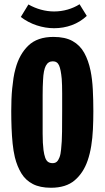

<svg xmlns="http://www.w3.org/2000/svg" viewBox="-20 -880 493 905"><path d="M220 5Q169 5 135 -12.5Q101 -30 81 -62.5Q61 -95 50 -139Q43 -169 39.5 -203.5Q36 -238 34.5 -277Q33 -316 33 -357Q33 -385 34 -411.5Q35 -438 37.5 -463Q40 -488 43.5 -511.5Q47 -535 53 -556Q71 -624 113.5 -665Q156 -706 232 -706Q287 -706 322 -686.5Q357 -667 377 -631Q397 -595 407 -546Q415 -506 417.5 -457.5Q420 -409 420 -356Q420 -312 418 -270.5Q416 -229 410 -192Q404 -155 393 -123Q373 -65 332 -30Q291 5 220 5ZM228 -111Q240 -111 247.5 -117.5Q255 -124 260.5 -138.5Q266 -153 268 -176Q272 -211 272.5 -260.5Q273 -310 273 -359Q273 -400 273 -440Q273 -480 271 -508Q267 -552 258.5 -571.5Q250 -591 229 -591Q207 -591 196 -570Q185 -549 183 -504Q182 -489 181.5 -470.5Q181 -452 181 -431.5Q181 -411 181 -389Q181 -367 181 -346Q181 -297 181 -250.5Q181 -204 185 -173Q188 -151 193 -137Q198 -123 206.5 -117Q215 -111 228 -111ZM235 -747Q194 -747 153 -760.5Q112 -774 78 -800L114 -859Q142 -843 173 -834.5Q204 -826 235 -826Q268 -826 299 -835Q330 -844 355 -860L389 -805Q358 -776 318.5 -761.5Q279 -747 235 -747Z"/></svg>

Font: Truculenta Black
Style: Regular
Weight: 900
Version: Version 1.002